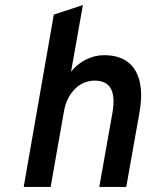

<svg xmlns="http://www.w3.org/2000/svg" viewBox="-20 -742 591 762"><path d="M74 0 193.5 -684 309 -722 262 -457.5Q287 -488.5 321.5 -505.8Q356 -523 393 -523Q451 -523 486.5 -496.5Q522 -470 534.2 -418.8Q546.5 -367.5 533 -292.5L481 0H374L426 -293Q437.5 -358 420 -390Q402.5 -422 356 -422Q310.5 -422 277.2 -388.8Q244 -355.5 234 -301L181 0Z"/></svg>

Font: Overpass SemiBold
Style: Italic
Weight: 600
Italic angle: -10°
Designer: Delve Withrington, Dave Bailey, Thomas Jockin
Foundry: Delve Fonts LLC
Version: Version 4.000